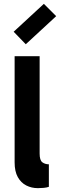

<svg xmlns="http://www.w3.org/2000/svg" viewBox="-20 -973 312 998"><path d="M177 5Q144 5 116.5 -9Q89 -23 72.5 -52.5Q56 -82 56 -129V-681H186V-175Q186 -140 200 -129.5Q214 -119 234 -119V-2Q223 2 207.5 3.5Q192 5 177 5ZM114 -743 51 -808 208 -953 272 -889Z"/></svg>

Font: Gabarito SemiBold
Style: Regular
Weight: 600
Designer: Leandro Assis / Alvaro Franca / Felipe Casaprima
Foundry: Naipe Foundry
Version: Version 1.000